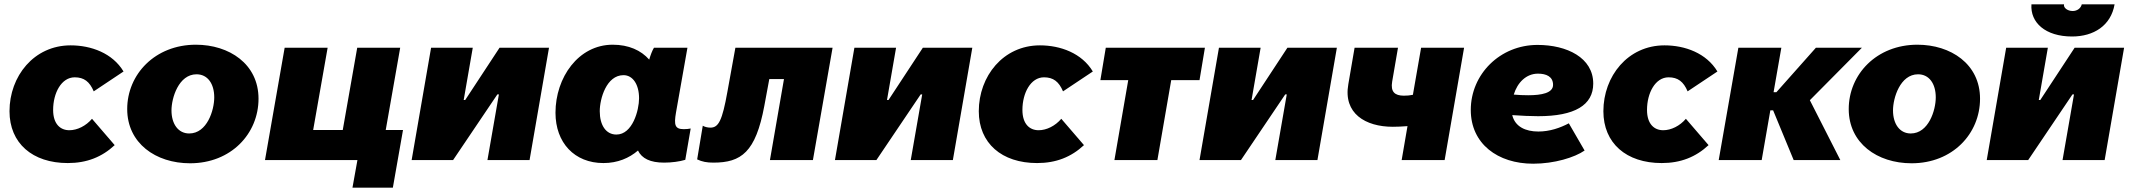

<svg xmlns="http://www.w3.org/2000/svg" viewBox="-20 -741 9861 889"><path d="M294 14C382 14 452 -14 511 -69L406 -191C378 -158 338 -138 301 -138C260 -138 226 -166 226 -232C226 -310 264 -383 326 -383C369 -383 395 -363 414 -318L552 -410C501 -495 402 -531 307 -531C137 -531 24 -388 24 -226C24 -78 130 14 294 14Z M860 15C1050 15 1177 -122 1177 -284C1177 -445 1041 -534 887 -534C698 -534 569 -397 569 -236C569 -78 701 15 860 15ZM856 -123C806 -123 774 -166 774 -230C774 -287 807 -397 890 -397C941 -397 972 -354 972 -290C972 -231 939 -123 856 -123Z M1846 -139H1766L1833 -520H1634L1567 -139H1430L1497 -520H1298L1207 0H1635L1612 128H1799Z M1886 0H2078L2283 -304H2290L2237 0H2432L2522 -520H2293L2134 -278H2127L2169 -520H1976Z M3055 12C3090 12 3127 7 3153 -1L3178 -146C3168 -144 3158 -143 3146 -143C3105 -143 3100 -162 3110 -220L3163 -520H3008C3000 -507 2992 -486 2986 -465C2948 -508 2891 -534 2817 -534C2658 -534 2552 -382 2552 -219C2552 -80 2640 14 2774 14C2840 14 2893 -9 2934 -44C2952 -7 2991 12 3055 12ZM2867 -393C2910 -393 2939 -350 2939 -286C2939 -231 2909 -118 2834 -118C2786 -118 2757 -161 2757 -226C2757 -284 2788 -393 2867 -393Z M3283 12C3412 12 3479 -36 3519 -251L3542 -375H3610L3545 0H3744L3835 -520H3385L3348 -316C3324 -182 3307 -150 3269 -150C3256 -150 3241 -154 3234 -159L3208 -3C3231 8 3253 12 3283 12Z M3846 0H4038L4243 -304H4250L4197 0H4392L4482 -520H4253L4094 -278H4087L4129 -520H3936Z M4782 14C4870 14 4940 -14 4999 -69L4894 -191C4866 -158 4826 -138 4789 -138C4748 -138 4714 -166 4714 -232C4714 -310 4752 -383 4814 -383C4857 -383 4883 -363 4902 -318L5040 -410C4989 -495 4890 -531 4795 -531C4625 -531 4512 -388 4512 -226C4512 -78 4618 14 4782 14Z M5075 -370H5204L5140 0H5339L5403 -370H5534L5559 -520H5100Z M5534 0H5726L5931 -304H5938L5885 0H6080L6170 -520H5941L5782 -278H5775L5817 -520H5624Z M6429 -154C6449 -154 6471 -155 6497 -157L6470 0H6669L6759 -520H6560L6522 -302C6508 -299 6495 -298 6480 -298C6438 -298 6418 -316 6426 -363L6453 -520H6252L6223 -351C6199 -216 6302 -154 6429 -154Z M7079 17C7177 17 7271 -12 7317 -44L7244 -170C7204 -149 7156 -132 7103 -132C7044 -132 6995 -154 6982 -208C7026 -205 7066 -203 7102 -203C7271 -203 7357 -254 7357 -354C7357 -474 7235 -533 7099 -533C6925 -533 6790 -397 6790 -232C6790 -75 6915 17 7079 17ZM6989 -303C7006 -359 7047 -400 7101 -400C7139 -400 7171 -387 7171 -348C7171 -310 7117 -300 7056 -300C7034 -300 7011 -301 6989 -303Z M7674 14C7762 14 7832 -14 7891 -69L7786 -191C7758 -158 7718 -138 7681 -138C7640 -138 7606 -166 7606 -232C7606 -310 7644 -383 7706 -383C7749 -383 7775 -363 7794 -318L7932 -410C7881 -495 7782 -531 7687 -531C7517 -531 7404 -388 7404 -226C7404 -78 7510 14 7674 14Z M7938 0H8137L8177 -230H8190L8285 0H8501L8360 -277L8601 -520H8388L8205 -314H8192L8228 -520H8029Z M8831 15C9021 15 9148 -122 9148 -284C9148 -445 9012 -534 8858 -534C8669 -534 8540 -397 8540 -236C8540 -78 8672 15 8831 15ZM8827 -123C8777 -123 8745 -166 8745 -230C8745 -287 8778 -397 8861 -397C8912 -397 8943 -354 8943 -290C8943 -231 8910 -123 8827 -123Z M9179 0H9371L9576 -304H9583L9530 0H9725L9815 -520H9586L9427 -278H9420L9462 -520H9269ZM9574 -572C9674 -572 9754 -622 9771 -721H9619C9615 -703 9598 -690 9577 -690C9552 -690 9533 -706 9537 -721H9386C9380 -637 9450 -572 9574 -572Z"/></svg>

Font: Fixel Display Black
Style: Italic
Weight: 900
Italic angle: -10°
Designer: AlfaBravo + MacPaw
Foundry: Kyrylo Tkachov, Marchela Mozhyna, Serhii Makarenko, Maria Weinstein, Zakhar Kryvoshyya
Version: Version 1.210;Glyphs 3.2 (3217)